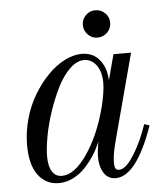

<svg xmlns="http://www.w3.org/2000/svg" viewBox="-49 -672 627 727"><g transform="rotate(-5 265.0 -308.0)"><path d="M394 -456.1H460.9L375 -133.8Q359.9 -79.6 359.9 -47.9Q359.9 -31.7 363.8 -24.9Q367.7 -18.1 377 -18.1Q402.8 -18.1 434.1 -67.9Q465.3 -117.7 486.8 -182.1L506.8 -175.8Q440.9 12.2 361.8 12.2Q333 12.2 317.4 -12.2Q301.8 -36.6 301.8 -71.8Q301.8 -94.7 308.1 -131.8Q297.4 -104.5 281.5 -80.1Q265.6 -55.7 245.4 -34.4Q225.1 -13.2 199.2 -0.5Q173.3 12.2 146 12.2Q97.2 12.2 67.6 -27.1Q38.1 -66.4 38.1 -141.1Q38.1 -191.4 52.2 -241.5Q66.4 -291.5 90.6 -331.5Q114.7 -371.6 145 -402.6Q175.3 -433.6 209 -450.7Q242.7 -467.8 273.9 -467.8Q317.4 -467.8 342 -437Q366.7 -406.2 368.2 -358.9ZM160.2 -14.2Q207.5 -14.2 255.9 -84.5Q304.2 -154.8 331.1 -256.8Q346.2 -315.9 346.2 -351.1Q346.2 -394.5 327.4 -419.2Q308.6 -443.8 280.8 -443.8Q253.4 -443.8 226.3 -417.5Q199.2 -391.1 179 -350.3Q158.7 -309.6 142.6 -261.7Q126.5 -213.9 118.2 -168.9Q109.9 -124 109.9 -91.8Q109.9 -55.2 122.6 -34.7Q135.3 -14.2 160.2 -14.2ZM303.2 -612.8Q318.4 -627.9 339.8 -627.9Q361.3 -627.9 376.7 -612.8Q392.1 -597.7 392.1 -576.2Q392.1 -554.7 376.7 -539.3Q361.3 -523.9 339.8 -523.9Q318.4 -523.9 303.2 -539.3Q288.1 -554.7 288.1 -576.2Q288.1 -597.7 303.2 -612.8Z"/></g></svg>

Font: Flanker Steampunk
Style: Italic
Weight: 400
Italic angle: -12°
Designer: Alexey Kryukov, Leonardo Di Lena
Foundry: Alexey Kryukov, Leonardo Di Lena
Version: 1.210